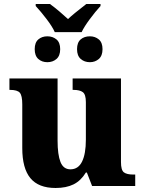

<svg xmlns="http://www.w3.org/2000/svg" viewBox="-20 -927 720 957"><path d="M91 -189V-407Q91 -450 79 -464.5Q67 -479 30 -479H27V-536H267V-226Q267 -156 281.5 -119.5Q296 -83 331 -83Q370 -83 389 -121.5Q408 -160 408 -231V-418Q408 -456 393 -467.5Q378 -479 346 -479H342V-536H583V-119Q583 -79 597.5 -68Q612 -57 644 -57H654V0H439L413 -67H408Q383 -26 346.5 -8Q310 10 257 10Q172 10 131.5 -39Q91 -88 91 -189ZM158 -897V-907H229Q250 -892 276 -870Q302 -848 319 -832Q344 -856 410 -907H481V-897Q456 -870 427.5 -831.5Q399 -793 387 -767H253Q241 -794 212.5 -831.5Q184 -869 158 -897ZM153 -682Q153 -715 171 -730.5Q189 -746 216 -746Q243 -746 261.5 -730.5Q280 -715 280 -682Q280 -649 261.5 -633Q243 -617 216 -617Q189 -617 171 -633Q153 -649 153 -682ZM364 -682Q364 -715 382 -730.5Q400 -746 428 -746Q454 -746 472.5 -730.5Q491 -715 491 -682Q491 -649 472.5 -633Q454 -617 428 -617Q401 -617 382.5 -633Q364 -649 364 -682Z"/></svg>

Font: Noto Serif ExtraBold
Style: Regular
Weight: 800
Designer: Monotype Design Team
Foundry: Monotype Imaging Inc.
Version: Version 1.001